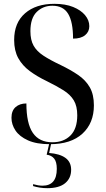

<svg xmlns="http://www.w3.org/2000/svg" viewBox="-20 -744 555 1004"><path d="M241 10Q171 10 126.5 -10Q82 -30 61 -61.5Q40 -93 40 -128Q40 -165 61.5 -184Q83 -203 118 -203Q118 -99 151.5 -49.5Q185 0 254 0Q313 0 348.5 -35.5Q384 -71 384 -141Q384 -189 366 -219Q348 -249 312.5 -271.5Q277 -294 224 -320Q174 -344 135.5 -372.5Q97 -401 75.5 -440Q54 -479 54 -535Q54 -625 111 -674.5Q168 -724 264 -724Q322 -724 362.5 -707.5Q403 -691 425 -664.5Q447 -638 447 -607Q447 -578 425 -560Q403 -542 362 -542Q362 -629 336.5 -671.5Q311 -714 254 -714Q205 -714 172 -681.5Q139 -649 139 -581Q139 -535 155.5 -505.5Q172 -476 207 -453Q242 -430 297 -404Q349 -379 388.5 -352Q428 -325 449.5 -287.5Q471 -250 471 -193Q471 -100 411 -45Q351 10 241 10ZM227 240Q207 240 188 237Q169 234 153 229V219Q181 227 202 227Q277 227 277 139Q277 102 263 85Q249 68 224 65L239 0H249L237 56Q292 60 322 81.5Q352 103 352 144Q352 188 320.5 214Q289 240 227 240Z"/></svg>

Font: Noto Serif Display SemiCondensed Medium
Style: Regular
Weight: 500
Width: 4
Designer: Monotype Design Team
Foundry: Monotype Imaging Inc.
Version: Version 2.009